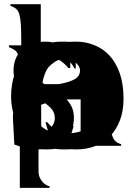

<svg xmlns="http://www.w3.org/2000/svg" viewBox="-20 -700 613 922"><path d="M409.2 -295.9Q407.2 -311.5 401.4 -334Q395.5 -356.4 379.9 -376.5Q364.3 -396.5 338.4 -409.7Q312.5 -422.9 272.5 -422.9Q231.4 -422.9 204.1 -409.7Q176.8 -396.5 160.6 -376.5Q144.5 -356.4 136.2 -334Q127.9 -311.5 126 -295.9ZM457 -14.6Q418 0 376 8.8Q334 17.6 292 17.6Q213.9 17.6 164.1 -7.3Q114.3 -32.2 85.4 -70.3Q56.6 -108.4 44.9 -152.3Q33.2 -196.3 33.2 -235.4Q33.2 -298.8 51.8 -348.1Q70.3 -397.5 102.5 -431.2Q134.8 -464.8 179.2 -482.4Q223.6 -500 274.4 -500Q336.9 -500 378.4 -481Q419.9 -461.9 444.3 -433.1Q468.8 -404.3 480.5 -370.1Q492.2 -335.9 496.6 -305.2Q501 -274.4 500.5 -251.5Q500 -228.5 501 -222.7H125Q126 -204.1 130.9 -176.3Q135.7 -148.4 152.3 -122.1Q168.9 -95.7 201.7 -77.1Q234.4 -58.6 290 -58.6Q323.2 -58.6 350.6 -64.9Q377.9 -71.3 399.4 -80.1Q420.9 -88.9 436.5 -100.1Q452.1 -111.3 460.9 -120.1L468.8 -116.2Z M50.8 -115.2Q56.6 -106.4 64.5 -96.2Q72.3 -85.9 84 -78.1Q95.7 -70.3 112.8 -64.5Q129.9 -58.6 154.3 -58.6Q196.3 -58.6 219.7 -82Q243.2 -105.5 243.2 -132.8Q243.2 -158.2 228.5 -175.8Q213.9 -193.4 191.9 -207.5Q169.9 -221.7 144 -235.4Q118.2 -249 96.2 -266.1Q74.2 -283.2 59.6 -305.2Q44.9 -327.1 44.9 -359.4Q44.9 -421.9 84 -460.9Q123 -500 200.2 -500Q217.8 -500 233.9 -496.1Q250 -492.2 262.7 -487.8Q275.4 -483.4 284.7 -479Q293.9 -474.6 299.8 -474.6Q301.8 -474.6 304.2 -476.6Q306.6 -478.5 308.6 -480.5H317.4V-373H308.6Q293.9 -391.6 272 -407.2Q250 -422.9 208 -422.9Q174.8 -422.9 155.8 -405.8Q136.7 -388.7 136.7 -368.2Q136.7 -344.7 151.4 -329.1Q166 -313.5 188 -299.3Q210 -285.2 235.8 -271Q261.7 -256.8 283.7 -238.3Q305.7 -219.7 320.3 -194.8Q335 -169.9 335 -132.8Q335 -102.5 323.7 -75.7Q312.5 -48.8 290 -27.8Q267.6 -6.8 234.4 5.4Q201.2 17.6 157.2 17.6Q128.9 17.6 102.1 10.7Q75.2 3.9 48.8 -5.9L43 -115.2Z M75.2 202.1V-264.6Q75.2 -331.1 74.2 -369.1Q73.2 -407.2 68.8 -428.2Q64.5 -449.2 53.2 -457.5Q42 -465.8 23.4 -473.6L22.5 -482.4H150.4L160.2 -418.9Q171.9 -430.7 185.5 -444.8Q199.2 -459 219.7 -471.7Q240.2 -484.4 270 -492.2Q299.8 -500 341.8 -500Q390.6 -500 432.6 -483.4Q474.6 -466.8 505.9 -433.1Q537.1 -399.4 555.2 -347.7Q573.2 -295.9 573.2 -225.6Q573.2 -167 555.7 -121.6Q538.1 -76.2 507.8 -44.9Q477.5 -13.7 436 2Q394.5 17.6 345.7 17.6Q323.2 17.6 289.1 12.7Q254.9 7.8 229.5 -6.8L198.2 -113.3H207Q221.7 -95.7 233.9 -85.4Q246.1 -75.2 260.7 -69.3Q275.4 -63.5 293.5 -61Q311.5 -58.6 335.9 -58.6Q365.2 -58.6 392.1 -69.3Q418.9 -80.1 438.5 -102.1Q458 -124 469.7 -157.2Q481.4 -190.4 481.4 -235.4Q481.4 -281.2 468.8 -316.4Q456.1 -351.6 435.1 -375.5Q414.1 -399.4 386.2 -411.1Q358.4 -422.9 327.1 -422.9Q273.4 -422.9 241.2 -401.4Q209 -379.9 192.4 -347.7Q175.8 -315.4 170.4 -276.4Q165 -237.3 165 -203.1V121.1Q165 141.6 172.4 155.8Q179.7 169.9 188.5 178.2Q197.3 186.5 206.1 190.4Q214.8 194.3 217.8 194.3V202.1Z M305.7 -2Q283.2 8.8 255.9 13.2Q228.5 17.6 203.1 17.6Q127.9 17.6 85 -20Q42 -57.6 42 -135.7Q42 -189.5 65.4 -218.8Q88.9 -248 124.5 -263.7Q160.2 -279.3 201.7 -285.6Q243.2 -292 278.8 -299.3Q314.5 -306.6 338.9 -319.8Q363.3 -333 364.3 -361.3Q364.3 -382.8 339.8 -402.8Q315.4 -422.9 260.7 -422.9Q228.5 -422.9 205.1 -416.5Q181.6 -410.2 164.6 -400.4Q147.5 -390.6 135.7 -380.9Q124 -371.1 118.2 -364.3H110.4L119.1 -482.4H127Q130.9 -480.5 134.8 -478.5Q138.7 -476.6 143.6 -476.6Q150.4 -476.6 161.6 -480.5Q172.9 -484.4 191.4 -488.8Q210 -493.2 234.9 -496.6Q259.8 -500 292 -500Q353.5 -499 387.2 -480Q420.9 -460.9 436.5 -432.6Q452.1 -404.3 454.6 -369.6Q457 -335 457 -301.8V-149.4Q457 -108.4 458 -84Q459 -59.6 464.4 -46.4Q469.7 -33.2 480.5 -24.9Q491.2 -16.6 509.8 -7.8V0H367.2V-248Q326.2 -231.4 285.2 -223.6Q244.1 -215.8 210 -207.5Q175.8 -199.2 154.8 -183.6Q133.8 -168 133.8 -135.7Q133.8 -98.6 158.7 -78.6Q183.6 -58.6 226.6 -58.6Q252.9 -58.6 278.3 -67.4Q303.7 -76.2 327.1 -95.7H334Z M82 0V-508.8Q82 -553.7 80.1 -583.5Q78.1 -613.3 72.8 -631.3Q67.4 -649.4 56.6 -658.2Q45.9 -667 30.3 -671.9V-679.7H171.9V-147.5Q171.9 -114.3 173.3 -89.8Q174.8 -65.4 180.7 -48.8Q186.5 -32.2 196.3 -22.5Q206.1 -12.7 224.6 -7.8V0Z M85.9 -508.8Q85.9 -553.7 84 -583.5Q82 -613.3 76.7 -631.3Q71.3 -649.4 60.5 -658.2Q49.8 -667 34.2 -671.9V-679.7H175.8V-422.9Q186.5 -434.6 199.2 -448.2Q211.9 -461.9 231 -473.6Q250 -485.4 276.9 -492.7Q303.7 -500 342.8 -500Q405.3 -500 439.5 -476.6Q473.6 -453.1 488.8 -418Q503.9 -382.8 506.3 -341.8Q508.8 -300.8 508.8 -265.6V-170.9Q508.8 -126 510.7 -96.7Q512.7 -67.4 518.6 -49.3Q524.4 -31.2 534.2 -22Q543.9 -12.7 561.5 -7.8V0H365.2V-7.8Q377 -10.7 387.2 -17.1Q397.5 -23.4 403.8 -34.7Q410.2 -45.9 413.6 -65.4Q417 -85 417 -115.2V-315.4Q417 -361.3 392.6 -392.1Q368.2 -422.9 312.5 -422.9Q261.7 -422.9 234.4 -400.4Q207 -377.9 194.8 -343.8Q182.6 -309.6 180.2 -270.5Q177.7 -231.4 177.7 -198.2V-92.8Q178.7 -72.3 182.6 -58.1Q186.5 -43.9 192.4 -35.2Q198.2 -26.4 207 -20Q215.8 -13.7 230.5 -7.8V0H85.9Z M305.7 -2Q283.2 8.8 255.9 13.2Q228.5 17.6 203.1 17.6Q127.9 17.6 85 -20Q42 -57.6 42 -135.7Q42 -189.5 65.4 -218.8Q88.9 -248 124.5 -263.7Q160.2 -279.3 201.7 -285.6Q243.2 -292 278.8 -299.3Q314.5 -306.6 338.9 -319.8Q363.3 -333 364.3 -361.3Q364.3 -382.8 339.8 -402.8Q315.4 -422.9 260.7 -422.9Q228.5 -422.9 205.1 -416.5Q181.6 -410.2 164.6 -400.4Q147.5 -390.6 135.7 -380.9Q124 -371.1 118.2 -364.3H110.4L119.1 -482.4H127Q130.9 -480.5 134.8 -478.5Q138.7 -476.6 143.6 -476.6Q150.4 -476.6 161.6 -480.5Q172.9 -484.4 191.4 -488.8Q210 -493.2 234.9 -496.6Q259.8 -500 292 -500Q353.5 -499 387.2 -480Q420.9 -460.9 436.5 -432.6Q452.1 -404.3 454.6 -369.6Q457 -335 457 -301.8V-149.4Q457 -108.4 458 -84Q459 -59.6 464.4 -46.4Q469.7 -33.2 480.5 -24.9Q491.2 -16.6 509.8 -7.8V0H367.2V-248Q326.2 -231.4 285.2 -223.6Q244.1 -215.8 210 -207.5Q175.8 -199.2 154.8 -183.6Q133.8 -168 133.8 -135.7Q133.8 -98.6 158.7 -78.6Q183.6 -58.6 226.6 -58.6Q252.9 -58.6 278.3 -67.4Q303.7 -76.2 327.1 -95.7H334Z M85.9 -310.5Q85.9 -356.4 84 -385.7Q82 -415 76.7 -433.1Q71.3 -451.2 60.5 -460Q49.8 -468.8 34.2 -473.6V-482.4H162.1L168.9 -418H170.9Q178.7 -430.7 187.5 -445.3Q196.3 -460 209.5 -472.2Q222.7 -484.4 240.7 -492.2Q258.8 -500 287.1 -500Q300.8 -500 315.4 -497.6Q330.1 -495.1 343.8 -493.2V-371.1H337.9Q334 -377.9 329.6 -385.3Q325.2 -392.6 318.8 -398.9Q312.5 -405.3 302.2 -409.2Q292 -413.1 277.3 -413.1Q222.7 -413.1 199.2 -365.7Q175.8 -318.4 175.8 -237.3V-170.9Q175.8 -126 178.2 -96.7Q180.7 -67.4 186 -49.3Q191.4 -31.2 201.2 -22Q210.9 -12.7 228.5 -7.8V0H85.9Z"/></svg>

Font: Padauk Grand Pro
Style: Regular
Weight: 400
Designer: Debbi Hosken
Foundry: SIL
Version: Version 2.8.2